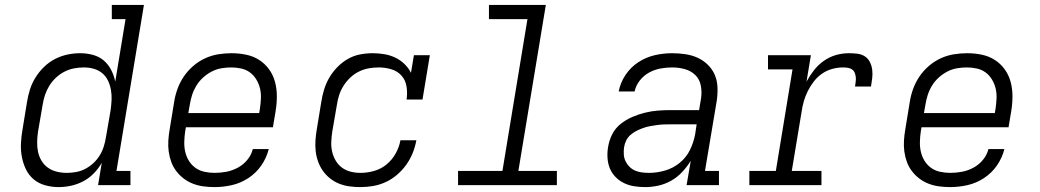

<svg xmlns="http://www.w3.org/2000/svg" viewBox="-20 -755 4240 783"><path d="M219 8Q191 8 164 0.5Q137 -7 117 -24Q97 -41 85.5 -65Q74 -89 69 -116Q64 -143 65.5 -171.5Q67 -200 72 -228L90 -338Q94 -364 102 -389.5Q110 -415 124.5 -438.5Q139 -462 159.5 -482Q180 -502 204.5 -514.5Q229 -527 255 -532.5Q281 -538 307 -538Q334 -538 359.5 -531Q385 -524 403.5 -508Q422 -492 433.5 -469.5Q445 -447 450 -422L492 -677H436V-735H567L455 -58H512V0H380L395 -91Q382 -68 362.5 -48Q343 -28 319 -15.5Q295 -3 269.5 2.5Q244 8 219 8ZM252 -50Q252 -50 252 -50Q252 -50 252 -50Q271 -50 290.5 -53.5Q310 -57 328 -66.5Q346 -76 361 -90Q376 -104 386.5 -121Q397 -138 403 -157Q409 -176 412 -195L431 -305Q434 -326 435 -347Q436 -368 432.5 -388Q429 -408 420.5 -426Q412 -444 397 -456.5Q382 -469 362.5 -474.5Q343 -480 322 -480Q301 -480 281 -476Q261 -472 242.5 -462.5Q224 -453 208 -438Q192 -423 181 -405Q170 -387 163.5 -367.5Q157 -348 154 -328L135 -218Q132 -198 131.5 -177Q131 -156 135 -136.5Q139 -117 149 -100Q159 -83 175 -71.5Q191 -60 211 -55Q231 -50 252 -50Z M855 8Q832 8 809.5 5Q787 2 766.5 -6Q746 -14 729 -27Q712 -40 699 -57Q686 -74 678.5 -94.5Q671 -115 668 -137Q665 -159 666.5 -182Q668 -205 672 -228L690 -338Q694 -365 703.5 -391.5Q713 -418 729 -442Q745 -466 767.5 -485.5Q790 -505 816 -517Q842 -529 869.5 -533.5Q897 -538 924 -538Q954 -538 983.5 -532Q1013 -526 1037 -510.5Q1061 -495 1077.5 -472Q1094 -449 1101.5 -421Q1109 -393 1109 -362.5Q1109 -332 1104 -302L1093 -236H738L735 -218Q732 -197 731.5 -176Q731 -155 735.5 -135.5Q740 -116 750.5 -99Q761 -82 777 -70.5Q793 -59 813.5 -54.5Q834 -50 855 -50Q879 -50 903 -54.5Q927 -59 949.5 -71Q972 -83 988.5 -103Q1005 -123 1011 -147H1076Q1067 -111 1045.5 -80Q1024 -49 992.5 -28.5Q961 -8 925.5 0Q890 8 855 8ZM748 -294H1037L1040 -312Q1043 -332 1044 -353Q1045 -374 1040.5 -393.5Q1036 -413 1025.5 -430.5Q1015 -448 999.5 -459.5Q984 -471 964 -475.5Q944 -480 923 -480Q903 -480 882.5 -476.5Q862 -473 843 -463Q824 -453 808 -438.5Q792 -424 781 -406Q770 -388 763.5 -368Q757 -348 754 -328Z M1450 8Q1427 8 1405 5Q1383 2 1363 -6Q1343 -14 1326 -27.5Q1309 -41 1297 -58Q1285 -75 1277.5 -95.5Q1270 -116 1267.5 -138Q1265 -160 1266.5 -182.5Q1268 -205 1272 -228L1290 -338Q1294 -364 1301.5 -389Q1309 -414 1322.5 -437.5Q1336 -461 1355.5 -481Q1375 -501 1398.5 -514.5Q1422 -528 1448 -533Q1474 -538 1500 -538Q1524 -538 1547.5 -534Q1571 -530 1592 -520Q1613 -510 1629.5 -494Q1646 -478 1656 -458L1668 -530H1733L1703 -349H1638Q1642 -375 1638 -401.5Q1634 -428 1617.5 -446.5Q1601 -465 1576 -472.5Q1551 -480 1525 -480Q1505 -480 1484.5 -476.5Q1464 -473 1444.5 -463.5Q1425 -454 1409 -439Q1393 -424 1381.5 -406Q1370 -388 1363.5 -368.5Q1357 -349 1354 -328L1335 -218Q1332 -198 1331 -177Q1330 -156 1334.5 -136.5Q1339 -117 1349 -100Q1359 -83 1374.5 -71.5Q1390 -60 1409.5 -55Q1429 -50 1450 -50Q1478 -50 1506 -58Q1534 -66 1556.5 -84.5Q1579 -103 1593.5 -129Q1608 -155 1613 -183H1678Q1673 -156 1663 -131Q1653 -106 1637 -83.5Q1621 -61 1599.5 -42.5Q1578 -24 1553 -12.5Q1528 -1 1502 3.5Q1476 8 1450 8Z M1848 0V-58H2029L2131 -677H1974V-735H2206L2094 -58H2251V0Z M2611 8Q2588 8 2566 4.5Q2544 1 2524.5 -8.5Q2505 -18 2490 -33.5Q2475 -49 2467 -68.5Q2459 -88 2457.5 -111Q2456 -134 2460 -156Q2464 -182 2476.5 -207Q2489 -232 2511 -249.5Q2533 -267 2558.5 -278Q2584 -289 2610.5 -295.5Q2637 -302 2663 -304Q2689 -306 2715 -306H2831L2839 -354Q2843 -380 2838 -406Q2833 -432 2815.5 -449Q2798 -466 2773 -473Q2748 -480 2721 -480Q2697 -480 2673 -475.5Q2649 -471 2627 -459Q2605 -447 2589 -426.5Q2573 -406 2568 -382H2503Q2510 -418 2531 -449.5Q2552 -481 2583.5 -501.5Q2615 -522 2650.5 -530Q2686 -538 2721 -538Q2748 -538 2775 -534Q2802 -530 2825 -519.5Q2848 -509 2866.5 -491Q2885 -473 2895 -449.5Q2905 -426 2906 -398.5Q2907 -371 2903 -344L2855 -58H2912V0H2780L2797 -99Q2782 -75 2762 -53.5Q2742 -32 2717 -18Q2692 -4 2665 2Q2638 8 2611 8ZM2627 -50Q2659 -50 2692 -59.5Q2725 -69 2752 -91Q2779 -113 2794 -144Q2809 -175 2815 -208L2821 -248H2715Q2701 -248 2687 -247.5Q2673 -247 2659 -245Q2645 -243 2631 -240.5Q2617 -238 2603 -233Q2589 -228 2576 -221.5Q2563 -215 2551.5 -205Q2540 -195 2533.5 -181.5Q2527 -168 2525 -154Q2523 -140 2524 -125Q2525 -110 2531 -97.5Q2537 -85 2547 -75Q2557 -65 2569.5 -59.5Q2582 -54 2597 -52Q2612 -50 2627 -50Z M3036 0V-58H3144L3212 -472H3112V-530H3287L3269 -422Q3282 -446 3299.5 -468.5Q3317 -491 3340 -507Q3363 -523 3389 -530.5Q3415 -538 3442 -538Q3459 -538 3476 -536Q3493 -534 3506.5 -525.5Q3520 -517 3527.5 -502Q3535 -487 3537 -470.5Q3539 -454 3537 -436.5Q3535 -419 3532 -402H3467Q3468 -412 3469.5 -421.5Q3471 -431 3470 -440.5Q3469 -450 3465.5 -458.5Q3462 -467 3454.5 -472Q3447 -477 3437.5 -478.5Q3428 -480 3418 -480Q3396 -480 3374 -474Q3352 -468 3333 -455Q3314 -442 3299.5 -423.5Q3285 -405 3274.5 -384Q3264 -363 3258 -342Q3252 -321 3249 -299L3209 -58H3330V0Z M3855 8Q3832 8 3809.5 5Q3787 2 3766.5 -6Q3746 -14 3729 -27Q3712 -40 3699 -57Q3686 -74 3678.5 -94.5Q3671 -115 3668 -137Q3665 -159 3666.5 -182Q3668 -205 3672 -228L3690 -338Q3694 -365 3703.5 -391.5Q3713 -418 3729 -442Q3745 -466 3767.5 -485.5Q3790 -505 3816 -517Q3842 -529 3869.5 -533.5Q3897 -538 3924 -538Q3954 -538 3983.5 -532Q4013 -526 4037 -510.5Q4061 -495 4077.5 -472Q4094 -449 4101.5 -421Q4109 -393 4109 -362.5Q4109 -332 4104 -302L4093 -236H3738L3735 -218Q3732 -197 3731.5 -176Q3731 -155 3735.5 -135.5Q3740 -116 3750.5 -99Q3761 -82 3777 -70.5Q3793 -59 3813.5 -54.5Q3834 -50 3855 -50Q3879 -50 3903 -54.5Q3927 -59 3949.5 -71Q3972 -83 3988.5 -103Q4005 -123 4011 -147H4076Q4067 -111 4045.5 -80Q4024 -49 3992.5 -28.5Q3961 -8 3925.5 0Q3890 8 3855 8ZM3748 -294H4037L4040 -312Q4043 -332 4044 -353Q4045 -374 4040.5 -393.5Q4036 -413 4025.5 -430.5Q4015 -448 3999.5 -459.5Q3984 -471 3964 -475.5Q3944 -480 3923 -480Q3903 -480 3882.5 -476.5Q3862 -473 3843 -463Q3824 -453 3808 -438.5Q3792 -424 3781 -406Q3770 -388 3763.5 -368Q3757 -348 3754 -328Z"/></svg>

Font: Iosevka Curly Slab LtExObl
Style: Regular
Weight: 300
Width: 7
Italic angle: -9°
Monospace: yes
Designer: Belleve Invis
Foundry: Belleve Invis
Version: Version 11.1.0; ttfautohint (v1.8.3)